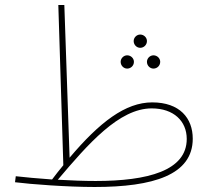

<svg xmlns="http://www.w3.org/2000/svg" viewBox="-20 -734 845 767"><path d="M358 13C592 13 750 -35 750 -180C750 -262 698 -325 588 -325C481 -325 378 -246 258 -104L237 -714H213L233 -74C218 -56 203 -37 188 -17C131 -21 78 -26 43 -30L40 -6C103 2 248 13 358 13ZM540 -543C555 -543 567 -555 567 -570C567 -584 555 -596 540 -596C526 -596 514 -584 514 -570C514 -555 526 -543 540 -543ZM488 -460C503 -460 515 -472 515 -487C515 -501 503 -513 488 -513C474 -513 462 -501 462 -487C462 -472 474 -460 488 -460ZM593 -460C608 -460 620 -472 620 -487C620 -501 608 -513 593 -513C579 -513 567 -501 567 -487C567 -472 579 -460 593 -460ZM586 -301C674 -301 726 -250 726 -179C726 -52 570 -11 362 -11C317 -11 263 -13 211 -16C332 -159 456 -301 586 -301Z"/></svg>

Font: Noto Sans Arabic UI Th
Style: Regular
Weight: 100
Designer: Monotype Design Team, Nadine Chahine and Nizar Qandah
Foundry: Monotype Imaging Inc.
Version: Version 2.010